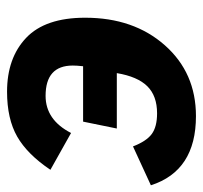

<svg xmlns="http://www.w3.org/2000/svg" viewBox="-42 -542 589 558"><g transform="rotate(-90 253.0 -262.5)"><path d="M159 -218 179 -316H340Q342 -334 342 -346Q342 -425 254 -425Q184 -425 146 -351L39 -411Q84 -478 135.5 -507.5Q187 -537 266 -537Q364 -537 422.5 -481.5Q481 -426 481 -310Q481 -169 401 -78.5Q321 12 195 12Q36 12 -6 -119L107 -171Q122 -132 143 -116.5Q164 -101 203 -101Q254 -101 282 -129.5Q310 -158 320 -218Z"/></g></svg>

Font: Aneliza
Style: Bold Italic
Weight: 700
Italic angle: -11.31°
Designer: Mike Abbink, Paul van der Laan, Pieter van Rosmalen
Foundry: Bold Monday
Version: Version 3.0